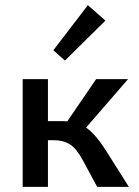

<svg xmlns="http://www.w3.org/2000/svg" viewBox="-20 -725 540 745"><path d="M480 0H357L302 -102Q278 -147 252.5 -164Q227 -181 187 -181H166V0H68V-418H166V-255H220Q235 -255 241 -254L353 -418H477L314 -230Q351 -204 391 -141ZM187 -530 321 -705 389 -645 232 -490Z"/></svg>

Font: Ysabeau Semibold
Style: Regular
Weight: 600
Designer: Christian Thalmann (Catharsis Fonts)
Version: Version 0.003